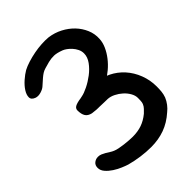

<svg xmlns="http://www.w3.org/2000/svg" viewBox="-212 -816 933 933"><g transform="rotate(-45 254.5 -349.5)"><path d="M269 16Q319 16 362 0.5Q405 -15 443 -49Q457 -60 468.5 -75Q480 -90 487 -107Q493 -124 494.5 -140Q496 -156 496 -174Q496 -218 480.5 -258Q465 -298 438 -328Q411 -358 374.5 -376Q338 -394 296 -394Q283 -394 257.5 -395.5Q232 -397 206 -395.5Q180 -394 160.5 -387Q141 -380 141 -364Q141 -338 150 -323.5Q159 -309 181 -304Q193 -302 208.5 -301Q224 -300 234 -301Q252 -302 256.5 -309Q261 -316 259 -325Q257 -334 252 -343.5Q247 -353 244.5 -359Q242 -365 246.5 -365.5Q251 -366 268 -356Q281 -349 300 -352.5Q319 -356 340.5 -368Q362 -380 383.5 -398Q405 -416 422.5 -438.5Q440 -461 451 -485.5Q462 -510 463 -534Q465 -567 452 -597.5Q439 -628 416 -652Q393 -676 361.5 -692.5Q330 -709 293 -714Q272 -716 246.5 -714.5Q221 -713 195 -708Q169 -703 145 -695.5Q121 -688 104 -679Q85 -668 64.5 -650Q44 -632 31.5 -612.5Q19 -593 19 -576Q19 -559 41 -551Q56 -546 74.5 -551.5Q93 -557 103 -566Q123 -584 134 -593.5Q145 -603 154.5 -609Q164 -615 176 -618.5Q188 -622 210 -628Q230 -633 249 -632.5Q268 -632 297 -621Q305 -618 315.5 -610.5Q326 -603 336 -592Q346 -581 353 -567Q360 -553 360 -537Q360 -512 342.5 -488Q325 -464 300 -445Q275 -426 248.5 -413Q222 -400 205 -397Q174 -391 165.5 -388.5Q157 -386 157.5 -384.5Q158 -383 160 -381.5Q162 -380 150 -375Q155 -363 157.5 -354Q160 -345 162 -337.5Q164 -330 168 -322.5Q172 -315 181 -305Q185 -303 199.5 -302Q214 -301 230.5 -300.5Q247 -300 262.5 -299.5Q278 -299 285 -299Q303 -298 322 -288.5Q341 -279 356.5 -265Q372 -251 382 -233.5Q392 -216 392 -199Q392 -190 391.5 -179.5Q391 -169 388 -161Q383 -149 374.5 -140.5Q366 -132 358 -124Q331 -102 303 -92.5Q275 -83 241 -83Q231 -83 216 -84Q201 -85 184.5 -87Q168 -89 153 -92Q138 -95 129 -99Q119 -103 110 -109Q101 -115 91.5 -120.5Q82 -126 72.5 -130Q63 -134 52 -134Q37 -134 25 -124.5Q13 -115 13 -97Q13 -79 26.5 -63.5Q40 -48 58.5 -36Q77 -24 97 -15.5Q117 -7 130 -3Q163 6 199 11Q235 16 269 16Z"/></g></svg>

Font: Balpaq
Style: Regular
Weight: 400
Designer: Abay Emes
Version: Version 1.000